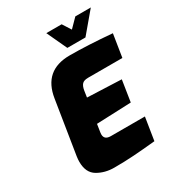

<svg xmlns="http://www.w3.org/2000/svg" viewBox="-219 -1067 1101 1203"><g transform="rotate(-30 332.0 -465.5)"><path d="M79 -135Q79 -152 82 -173L143 -556Q172 -743 360 -743Q487 -743 664 -728L638 -564H390Q360 -564 347 -550.5Q334 -537 329 -507L322 -460L568 -450L544 -296L294 -286L285 -228Q284 -223 284 -215Q284 -176 331 -176H577L551 -12Q459 -3 392.5 1.5Q326 6 251 6Q184 6 131.5 -25Q79 -56 79 -135ZM303 -937H414L453 -876L513 -937H625L502 -791H371Z"/></g></svg>

Font: Exo Black
Style: Italic
Weight: 900
Italic angle: -9°
Designer: Natanael Gama
Foundry: Natanael Gama
Version: Version 1.500; ttfautohint (v1.6)